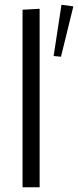

<svg xmlns="http://www.w3.org/2000/svg" viewBox="-20 -789 329 809"><path d="M239 -769 289 -762 237 -550 206 -553ZM147 -752V0H75V-748Z"/></svg>

Font: Arsenal
Style: Regular
Weight: 400
Designer: Andrij Shevchenko
Foundry: Stairsfor.com
Version: Version 1.000